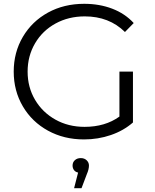

<svg xmlns="http://www.w3.org/2000/svg" viewBox="-20 -726 813 1008"><path d="M607 -350H678V-83Q629 -40 562 -17Q495 6 421 6Q316 6 232 -40Q148 -86 100 -167.5Q52 -249 52 -350Q52 -451 100 -532.5Q148 -614 232 -660Q316 -706 422 -706Q502 -706 569 -680.5Q636 -655 682 -605L636 -558Q553 -640 425 -640Q340 -640 271.5 -602.5Q203 -565 164 -498.5Q125 -432 125 -350Q125 -268 164 -202Q203 -136 271 -98Q339 -60 424 -60Q532 -60 607 -114ZM447 143Q447 163 436 188L408 262H369L390 180Q376 177 368.5 167Q361 157 361 143Q361 126 373 115Q385 104 404 104Q423 104 435 115.5Q447 127 447 143Z"/></svg>

Font: Montserrat-Regular
Style: Regular
Weight: 400
Version: Version 7.200